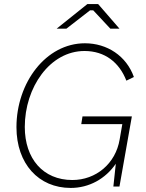

<svg xmlns="http://www.w3.org/2000/svg" viewBox="-20 -918 718 945"><path d="M328 7C419 7 499 -38 550 -112L538 0H568L629 -345H386L380 -307H582L569 -232C549 -112 452 -32 336 -32C192 -32 102 -137 102 -293C102 -487 225 -667 396 -667C496 -667 567 -611 602 -521L639 -539C602 -643 507 -705 398 -705C206 -705 61 -511 61 -292C61 -112 170 7 328 7ZM259 -777H307L423 -867H439L523 -777H568L463 -898H410Z"/></svg>

Font: Fixel Text 20240404 ExtraLight
Style: Italic
Weight: 200
Width: 4
Italic angle: -10°
Designer: AlfaBravo + MacPaw
Foundry: Kyrylo Tkachov, Marchela Mozhyna, Serhii Makarenko, Maria Weinstein, Zakhar Kryvoshyya
Version: Version 1.211;Glyphs 3.2 (3225)